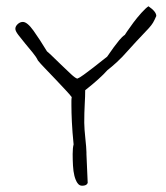

<svg xmlns="http://www.w3.org/2000/svg" viewBox="-20 -566 529 613"><path d="M479 -515Q473 -501 468.5 -493.5Q464 -486 455.5 -476.5Q447 -467 432 -451.5Q417 -436 390 -406Q370 -383 353 -367.5Q336 -352 323 -342Q299 -315 252 -278Q252 -259 250.5 -233Q249 -207 249 -174Q249 -165 250 -151.5Q251 -138 252.5 -124Q254 -110 255 -98Q256 -86 256 -80V-74L260 18Q257 27 242 27Q233 27 227 18Q221 9 217.5 -5Q214 -19 213 -37.5Q212 -56 212 -74Q212 -94 215 -105Q211 -145 209.5 -176Q208 -207 208 -230Q208 -238 208 -244Q208 -250 209 -256Q203 -264 188.5 -279.5Q174 -295 157 -313Q140 -331 124 -347.5Q108 -364 101 -373Q96 -384 84 -398.5Q72 -413 60 -427.5Q48 -442 38.5 -454.5Q29 -467 29 -474Q29 -482 36.5 -489Q44 -496 53 -496Q67 -496 87 -468Q107 -440 130 -402Q133 -400 146.5 -387Q160 -374 176 -358.5Q192 -343 206.5 -329.5Q221 -316 227 -315Q233 -317 247.5 -327.5Q262 -338 277.5 -350Q293 -362 306 -372.5Q319 -383 322 -385Q323 -386 329 -395Q335 -404 343.5 -415.5Q352 -427 361 -438Q370 -449 379 -455Q378 -454 386 -466Q394 -478 406 -494Q418 -510 431.5 -525Q445 -540 454 -546Q479 -529 479 -515Z"/></svg>

Font: Gaegu Light
Style: Regular
Weight: 300
Designer: JIKJI
Foundry: JIKJI
Version: Version 1.00